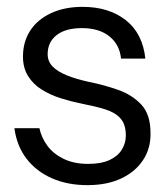

<svg xmlns="http://www.w3.org/2000/svg" viewBox="-20 -528 487 560"><path d="M235 12Q177 12 131.5 -8Q86 -28 57.5 -65Q29 -102 22 -154H95Q101 -126 118.5 -102.5Q136 -79 166 -64.5Q196 -50 237 -50Q275 -50 299 -61Q323 -72 335 -91Q347 -110 347 -133Q347 -165 331.5 -182.5Q316 -200 287 -209Q258 -218 217 -226Q187 -232 157 -241.5Q127 -251 102 -266.5Q77 -282 62 -306Q47 -330 47 -363Q47 -406 68 -438.5Q89 -471 128.5 -489.5Q168 -508 221 -508Q297 -508 346.5 -469.5Q396 -431 404 -357H333Q329 -398 299 -422Q269 -446 219 -446Q171 -446 145 -425.5Q119 -405 119 -370Q119 -349 133.5 -334Q148 -319 175.5 -308Q203 -297 240 -289Q285 -280 325.5 -265.5Q366 -251 392.5 -222.5Q419 -194 419 -140Q420 -96 397.5 -61.5Q375 -27 333.5 -7.5Q292 12 235 12Z"/></svg>

Font: DM Sans 36pt Light
Style: Regular
Weight: 300
Designer: Colophon Foundry, Jonny Pinhorn
Foundry: Colophon Foundry
Version: Version 4.004;gftools[0.9.30]